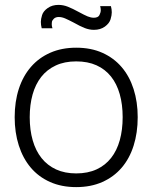

<svg xmlns="http://www.w3.org/2000/svg" viewBox="-20 -750 623 785"><path d="M364 -628Q345 -628 326 -635.5Q307 -643 281.5 -657.5Q259.5 -669 246 -674.8Q232.5 -680.5 220 -680.5Q207.5 -680.5 200.2 -673.5Q193 -666.5 192.2 -660Q191.5 -653.5 191.5 -651Q191.5 -643 194.5 -634.5H150.5Q147 -648 147 -660.5Q147 -672 152 -688.2Q157 -704.5 175.2 -717.2Q193.5 -730 219 -730Q238.5 -730 257.5 -722.5Q276.5 -715 303 -700.5Q325 -688.5 338.2 -683Q351.5 -677.5 363.5 -677.5Q381 -677.5 386.5 -688.2Q392 -699 392 -708.5Q392 -716 389.5 -725H433.5Q437 -712 437 -699.5Q437 -687.5 432 -671Q427 -654.5 408.8 -641.2Q390.5 -628 364 -628ZM291.5 15Q231.5 15 184.5 -6Q137.5 -27 105.5 -65Q73.5 -103 56.8 -155.5Q40 -208 40 -271Q40 -334.5 57 -386.8Q74 -439 106.5 -476.5Q139 -514 185.8 -534.5Q232.5 -555 291.5 -555Q352 -555 398.8 -534Q445.5 -513 477.5 -475.5Q509.5 -438 526.2 -385.8Q543 -333.5 543 -271Q543 -207 526.2 -154.2Q509.5 -101.5 477.2 -64Q445 -26.5 398.2 -5.8Q351.5 15 291.5 15ZM291.5 -41Q339 -41 374.8 -57.5Q410.5 -74 434.2 -104.2Q458 -134.5 469.8 -177Q481.5 -219.5 481.5 -271Q481.5 -323 469.5 -365.2Q457.5 -407.5 433.8 -437.2Q410 -467 374.5 -483Q339 -499 291.5 -499Q243.5 -499 207.8 -482.2Q172 -465.5 148.5 -435.5Q125 -405.5 113.2 -363.5Q101.5 -321.5 101.5 -271Q101.5 -218.5 113.8 -176Q126 -133.5 150 -103.5Q174 -73.5 209.5 -57.2Q245 -41 291.5 -41Z"/></svg>

Font: Vela Sans Light
Style: Regular
Weight: 300
Designer: Principal design: Mikhail Sharanda - project Manrope.
Design modification: Ravid Balaliev
Foundry: Mikhail Sharanda
Version: Version 1.001